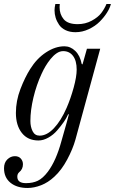

<svg xmlns="http://www.w3.org/2000/svg" viewBox="-37 -686 571 954"><path d="M114 -85Q114 -56 125 -34Q136 -12 160 -12Q196 -12 231 -49Q266 -86 294 -150Q314 -196 329 -250.5Q344 -305 344 -340Q344 -384 326 -408Q308 -432 277 -432Q260 -432 244 -421Q228 -410 214 -392.5Q200 -375 189.5 -357.5Q179 -340 170 -320Q144 -264 129 -201Q114 -138 114 -85ZM-17 150Q-17 122 -0.5 106Q16 90 37 90Q56 90 66.5 102Q77 114 77 130Q77 155 58 170Q49 178 49 192Q49 224 92 224Q126 224 151 212Q176 200 201 167Q242 112 268 16Q303 -106 305 -117L302 -119Q294 -100 280 -80Q266 -60 247 -38Q228 -16 203 -2Q178 12 154 12Q101 12 71.5 -25.5Q42 -63 42 -125Q42 -185 64.5 -243.5Q87 -302 113 -343Q146 -396 192 -426Q238 -456 283 -456Q313 -456 337 -433Q361 -410 369 -368L373 -366L395 -444H461L338 7Q325 54 297 106.5Q269 159 233 192Q202 221 167 234.5Q132 248 100 248Q47 248 15 222Q-17 196 -17 150ZM234 -635Q234 -648 238 -666H260Q259 -661 259 -650Q259 -615 279.5 -590.5Q300 -566 349 -566Q387 -566 418.5 -583Q450 -600 466 -621Q482 -642 492 -666H514Q509 -646 494.5 -623Q480 -600 458 -578Q436 -556 404 -541Q372 -526 338 -526Q310 -526 289 -536Q268 -546 256.5 -563Q245 -580 239.5 -598Q234 -616 234 -635Z"/></svg>

Font: Old Standard TT
Style: Italic
Weight: 400
Italic angle: -15.2°
Designer: Alexey Kryukov <alexios@thessalonica.org.ru>
Version: Version 2.2